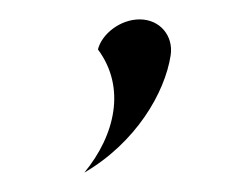

<svg xmlns="http://www.w3.org/2000/svg" viewBox="-20 -113 240 198"><path d="M81 -62C110 -23 99 26 67 65C120 34 150 -17 156 -56C159 -76 145 -93 124 -93C104 -93 85 -78 81 -62Z"/></svg>

Font: Charger Sport
Style: HLNrwObl
Weight: 100
Designer: Jasper
Foundry: Cannot Into Space Fonts
Version: Version 1.1